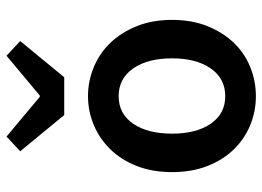

<svg xmlns="http://www.w3.org/2000/svg" viewBox="-128 -665 805 589"><g transform="rotate(-90 274.5 -370.5)"><path d="M274 12Q228 12 186 -5Q144 -22 111.5 -55Q79 -88 60 -136Q41 -184 41 -245Q41 -306 60 -354Q79 -402 111.5 -435Q144 -468 186 -485.5Q228 -503 274 -503Q320 -503 362.5 -485.5Q405 -468 437 -435Q469 -402 488.5 -354Q508 -306 508 -245Q508 -184 488.5 -136Q469 -88 437 -55Q405 -22 362.5 -5Q320 12 274 12ZM274 -82Q328 -82 359 -126.5Q390 -171 390 -245Q390 -320 359 -364.5Q328 -409 274 -409Q220 -409 189.5 -364.5Q159 -320 159 -245Q159 -171 189.5 -126.5Q220 -82 274 -82ZM216 -576 105 -711 150 -753 272 -651H276L398 -753L443 -711L332 -576Z"/></g></svg>

Font: Processing Sans Pro Semibold
Style: Regular
Weight: 600
Designer: Paul D. Hunt
Foundry: Adobe Systems Incorporated
Version: Version 2.020;PS 2.000;hotconv 1.0.86;makeotf.lib2.5.63406